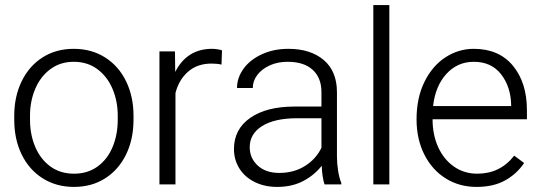

<svg xmlns="http://www.w3.org/2000/svg" viewBox="-20 -725 2122 755"><path d="M270 -533Q340 -533 393.5 -499Q447 -465 476 -405Q505 -345 505 -270V-254Q505 -178 476 -118Q447 -58 394 -24Q341 10 271 10Q201 10 147.5 -24Q94 -58 65 -118Q36 -178 36 -254V-270Q36 -345 65 -405Q94 -465 147 -499Q200 -533 270 -533ZM271 -42Q325 -42 364 -70.5Q403 -99 423 -147.5Q443 -196 443 -254V-270Q443 -327 422.5 -375.5Q402 -424 363 -453Q324 -482 270 -482Q217 -482 178 -453Q139 -424 118.5 -375.5Q98 -327 98 -270V-254Q98 -196 118.5 -147.5Q139 -99 178 -70.5Q217 -42 271 -42Z M607 -523H668L669 -442Q715 -533 814 -533Q825 -533 836.5 -531Q848 -529 853 -527L851 -471Q834 -475 812 -475Q756 -475 719.5 -443Q683 -411 670 -359V0H607Z M1111 -482Q1072 -482 1041 -468Q1010 -454 992 -430.5Q974 -407 974 -379H912Q912 -419 937.5 -454.5Q963 -490 1009.5 -511.5Q1056 -533 1114 -533Q1201 -533 1253 -489Q1305 -445 1305 -362V-110Q1305 -82 1309.5 -53.5Q1314 -25 1322 -6V0H1256Q1247 -28 1245 -73Q1216 -36 1172 -13Q1128 10 1070 10Q1020 10 981 -9.5Q942 -29 921 -63Q900 -97 900 -139Q900 -217 964 -261.5Q1028 -306 1138 -306H1244V-363Q1244 -419 1209.5 -450.5Q1175 -482 1111 -482ZM1244 -144V-260H1148Q1060 -260 1011 -229.5Q962 -199 962 -146Q962 -103 993.5 -74Q1025 -45 1078 -45Q1136 -45 1179.5 -72.5Q1223 -100 1244 -144Z M1448 -705H1511V0H1448Z M1618 -256Q1618 -340 1649 -403Q1680 -466 1731.5 -499.5Q1783 -533 1843 -533Q1942 -533 1997 -466.5Q2052 -400 2052 -292V-256H1681Q1681 -195 1703 -146.5Q1725 -98 1765 -70Q1805 -42 1857 -42Q1947 -42 2002 -113L2041 -84Q2013 -42 1967 -16Q1921 10 1854 10Q1786 10 1732.5 -23.5Q1679 -57 1648.5 -117.5Q1618 -178 1618 -256ZM1683 -308H1990V-314Q1988 -385 1950 -433.5Q1912 -482 1843 -482Q1779 -482 1735.5 -434.5Q1692 -387 1683 -308Z"/></svg>

Font: Freesentation 3 Light
Style: Regular
Weight: 300
Designer: glyphs from Roboto by Christian Robertson / Hangul glyphs from Noto Sans CJK(Source Han Sans) by Jang Soo-young and Kang
Foundry: PT&
Version: Version 2.001